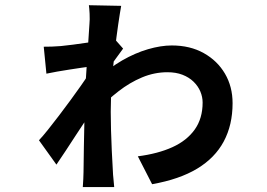

<svg xmlns="http://www.w3.org/2000/svg" viewBox="-20 -678 1040 748"><path d="M517 -69Q595.8 -79.2 652 -104.8Q708.2 -130.4 738.8 -173.6Q769.4 -216.8 769.4 -278.6Q769.4 -300.2 760.6 -321.4Q751.7 -342.6 734 -359.8Q716.3 -376.9 690.8 -386.8Q665.4 -396.6 632.3 -396.6Q581.5 -396.6 533.4 -376.5Q485.2 -356.3 441.6 -322.3Q397.9 -288.4 359.1 -247.8L359.9 -368.5Q404.8 -413.2 455.6 -442.4Q506.3 -471.6 556.6 -486.3Q606.8 -500.9 649.1 -500.9Q720.7 -500.9 773.8 -471.1Q826.9 -441.4 856.5 -390.9Q886.1 -340.3 886.1 -276Q886.1 -191.1 851.7 -126.9Q817.3 -62.7 748.2 -21Q679.1 20.7 572.6 39.6ZM328.5 -585Q330.2 -601.2 329.1 -624.3Q327.9 -647.3 326.3 -657.7L452.1 -655.2Q447.4 -629.5 440.5 -582.6Q433.6 -535.7 427 -477.2Q420.4 -418.7 415.9 -357.7Q411.4 -296.8 411.4 -243Q411.4 -210.8 412.5 -171.5Q413.7 -132.1 415.5 -90.7Q417.3 -49.2 419.8 -10.2Q420 0.6 422 18.8Q423.9 37.1 424.9 50.7H302.6Q303.6 37.2 304.5 19.3Q305.4 1.3 305.4 -7.7Q306.1 -47.4 306.8 -107.4Q307.5 -167.3 309.3 -232.1Q311 -296.8 313.3 -351.1Q315.3 -378.4 317.2 -411.9Q319.1 -445.5 321.5 -479Q323.8 -512.6 325.6 -540.8Q327.5 -569 328.5 -585ZM332.3 -418.9Q318.7 -417.1 297 -414Q275.4 -410.9 250.8 -407Q226.2 -403.2 202.7 -399.1Q179.2 -395 160.8 -391L150.4 -496Q168.4 -496 182.4 -496.5Q196.3 -497 216.7 -498.5Q235.6 -500.3 264.2 -504Q292.8 -507.7 324.1 -512.4Q355.3 -517.2 381.6 -522.5Q407.9 -527.8 421.3 -532L459.6 -488.7Q449.6 -474.8 431.9 -450.7Q414.2 -426.6 403.2 -409.7L352.1 -265.7Q338.7 -246.6 319 -217.1Q299.3 -187.6 277.6 -154.4Q255.8 -121.2 235.6 -90.1Q215.4 -59.1 199.8 -36.7L131.8 -131.5Q146.8 -147.4 166.9 -172.6Q186.9 -197.7 209.6 -227.4Q232.2 -257 254.2 -287.1Q276.1 -317.2 294.9 -343.7Q313.7 -370.2 325.4 -389.5L326.6 -406.5Z"/></svg>

Font: Noto Sans TC
Style: Regular
Weight: 100
Designer: Ryoko NISHIZUKA 西塚涼子 (kana, bopomofo & ideographs); Paul D. Hunt (Latin, Greek & Cyrillic); Sandoll Communications 산돌커뮤니
Foundry: Adobe
Version: Version 2.004;hotconv 1.0.118;makeotfexe 2.5.65603